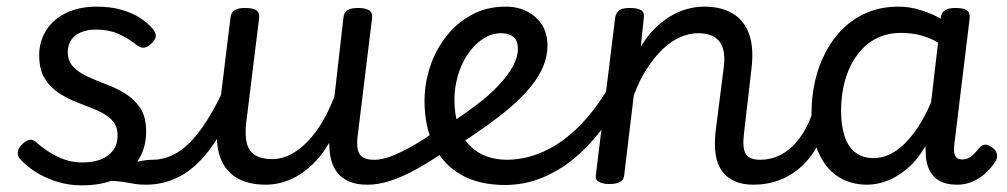

<svg xmlns="http://www.w3.org/2000/svg" viewBox="-20 -539 3030 578"><path d="M298 -19Q330 -33 355 -41.5Q380 -50 401 -54Q422 -58 439 -58Q448 -58 450 -46.5Q452 -35 448 -20.5Q444 -6 436 5.5Q428 17 418 17Q396 17 373.5 12.5Q351 8 326.5 6Q302 4 272 13ZM227 19Q186 19 150 7.5Q114 -4 85.5 -22.5Q57 -41 40 -61Q33 -69 33.5 -80.5Q34 -92 47 -105Q59 -116 69 -118Q79 -120 90 -110Q120 -83 155 -66.5Q190 -50 228 -50Q260 -50 283.5 -59Q307 -68 320.5 -86.5Q334 -105 334 -131Q334 -160 317 -177.5Q300 -195 273 -206.5Q246 -218 215.5 -229.5Q185 -241 158.5 -258Q132 -275 115 -302Q98 -329 98 -373Q98 -413 118 -446Q138 -479 177 -499Q216 -519 272 -519Q313 -519 346 -509.5Q379 -500 402.5 -484.5Q426 -469 440 -452Q450 -439 449 -429.5Q448 -420 436 -408Q424 -397 414 -395.5Q404 -394 392 -403Q366 -424 336.5 -437Q307 -450 270 -450Q230 -450 207 -432Q184 -414 184 -382Q184 -355 201 -337.5Q218 -320 244.5 -308Q271 -296 301.5 -284.5Q332 -273 359 -256Q386 -239 403 -212.5Q420 -186 420 -143Q420 -95 397 -58Q374 -21 330.5 -1Q287 19 227 19Z M419 17Q405 17 398.5 5.5Q392 -6 394 -20.5Q396 -35 407 -46.5Q418 -58 439 -58Q469 -58 497.5 -71Q526 -84 552.5 -111Q579 -138 605 -179.5Q631 -221 656 -276Q663 -290 675 -289.5Q687 -289 695 -279.5Q703 -270 699 -258Q673 -188 642.5 -136Q612 -84 577.5 -50Q543 -16 503.5 0.5Q464 17 419 17Z M780 17Q727 17 692 -4Q657 -25 642.5 -66.5Q628 -108 635 -169L674 -487Q676 -502 686.5 -508.5Q697 -515 717 -515Q743 -515 752.5 -507.5Q762 -500 760 -484L721 -168Q717 -132 723 -108Q729 -84 748 -72Q767 -60 799 -60Q828 -60 855 -74Q882 -88 906.5 -113.5Q931 -139 951.5 -174Q972 -209 987 -250L1014 -487Q1016 -502 1026.5 -508.5Q1037 -515 1057 -515Q1082 -515 1092 -507.5Q1102 -500 1100 -484L1058 -140Q1051 -94 1062 -76Q1073 -58 1105 -58Q1119 -58 1126 -46.5Q1133 -35 1131 -20.5Q1129 -6 1117.5 5.5Q1106 17 1085 17Q1058 17 1038 10Q1018 3 1004 -10Q990 -23 982 -42.5Q974 -62 972 -88L971 -109Q953 -78 931 -54.5Q909 -31 884.5 -15Q860 1 833.5 9Q807 17 780 17Z M1089 17Q1075 17 1068.5 5.5Q1062 -6 1064 -20.5Q1066 -35 1077 -46.5Q1088 -58 1109 -58Q1130 -58 1158.5 -69Q1187 -80 1222.5 -100Q1258 -120 1299 -150Q1312 -159 1323 -155Q1334 -151 1340 -139.5Q1346 -128 1345 -114.5Q1344 -101 1332 -92Q1281 -56 1237 -31.5Q1193 -7 1156 5Q1119 17 1089 17Z M1315 -154Q1369 -189 1411 -220.5Q1453 -252 1481 -282Q1509 -312 1524 -339.5Q1539 -367 1539 -392Q1539 -417 1525.5 -428Q1512 -439 1490 -439Q1458 -439 1431.5 -420.5Q1405 -402 1386 -372.5Q1367 -343 1357.5 -308Q1348 -273 1348 -240Q1348 -193 1360 -158.5Q1372 -124 1393.5 -101.5Q1415 -79 1444 -68.5Q1473 -58 1507 -58Q1521 -58 1527.5 -46.5Q1534 -35 1533.5 -20Q1533 -5 1525 6.5Q1517 18 1503 18Q1421 18 1367 -13.5Q1313 -45 1285.5 -102Q1258 -159 1258 -235Q1258 -287 1274.5 -337.5Q1291 -388 1323 -429Q1355 -470 1400 -494.5Q1445 -519 1502 -519Q1539 -519 1567 -504.5Q1595 -490 1611.5 -464.5Q1628 -439 1628 -402Q1628 -365 1611 -329.5Q1594 -294 1561 -258.5Q1528 -223 1479.5 -186Q1431 -149 1368 -108Z M1497 18Q1488 18 1483 6.5Q1478 -5 1479 -20Q1480 -35 1486 -46.5Q1492 -58 1502 -58Q1550 -58 1593.5 -73.5Q1637 -89 1675 -117Q1713 -145 1746 -183Q1779 -221 1806 -266Q1812 -275 1824 -271.5Q1836 -268 1845 -259Q1854 -250 1849 -241Q1822 -189 1786 -142.5Q1750 -96 1706 -60Q1662 -24 1610 -3Q1558 18 1497 18Z M2248 17Q2215 17 2191.5 6.5Q2168 -4 2153.5 -24Q2139 -44 2134.5 -73.5Q2130 -103 2134 -141L2159 -338Q2163 -370 2156.5 -392.5Q2150 -415 2131.5 -427Q2113 -439 2081 -439Q2055 -439 2027.5 -427Q2000 -415 1975 -391Q1950 -367 1927.5 -332.5Q1905 -298 1888 -252L1859 -11Q1858 2 1847 8.5Q1836 15 1814 15Q1795 15 1783 8.5Q1771 2 1774 -14L1832 -487Q1835 -502 1845 -508.5Q1855 -515 1875 -515Q1901 -515 1911 -507.5Q1921 -500 1918 -484L1909 -398Q1927 -429 1949.5 -451.5Q1972 -474 1996.5 -489Q2021 -504 2047 -511.5Q2073 -519 2100 -519Q2152 -519 2186.5 -498Q2221 -477 2235.5 -435.5Q2250 -394 2242 -330L2220 -140Q2214 -94 2225 -76Q2236 -58 2269 -58Q2283 -58 2289.5 -46.5Q2296 -35 2294 -20.5Q2292 -6 2280.5 5.5Q2269 17 2248 17Z M2248 17Q2234 17 2227.5 5.5Q2221 -6 2223 -20.5Q2225 -35 2236 -46.5Q2247 -58 2268 -58Q2295 -58 2319.5 -68Q2344 -78 2365 -98Q2386 -118 2403 -147.5Q2420 -177 2431 -217Q2435 -231 2448 -233.5Q2461 -236 2472 -229Q2483 -222 2480 -208Q2468 -152 2446 -109.5Q2424 -67 2394 -39Q2364 -11 2327 3Q2290 17 2248 17Z M2591 17Q2540 17 2502.5 -7.5Q2465 -32 2444 -80Q2423 -128 2423 -198Q2423 -248 2433.5 -294.5Q2444 -341 2465.5 -382Q2487 -423 2518.5 -453.5Q2550 -484 2591.5 -501.5Q2633 -519 2685 -519Q2718 -519 2750.5 -509Q2783 -499 2812 -483V-487Q2815 -502 2825.5 -508.5Q2836 -515 2856 -515Q2882 -515 2891.5 -507.5Q2901 -500 2899 -483L2853 -105Q2851 -91 2852.5 -80.5Q2854 -70 2859.5 -64.5Q2865 -59 2877 -59Q2888 -59 2896.5 -63.5Q2905 -68 2913 -76.5Q2921 -85 2929 -95Q2936 -103 2945.5 -103.5Q2955 -104 2967 -95Q2979 -86 2981 -75.5Q2983 -65 2978 -55Q2967 -37 2950 -20.5Q2933 -4 2910.5 6.5Q2888 17 2862 17Q2836 17 2818 10Q2800 3 2789 -10Q2778 -23 2772.5 -40.5Q2767 -58 2767 -78Q2767 -82 2766.5 -87.5Q2766 -93 2766 -99Q2740 -55 2709.5 -30Q2679 -5 2649 6Q2619 17 2591 17ZM2512 -205Q2512 -161 2522.5 -129Q2533 -97 2555 -80Q2577 -63 2610 -63Q2642 -63 2672.5 -82Q2703 -101 2731.5 -139Q2760 -177 2783 -231L2804 -411Q2774 -428 2747 -434Q2720 -440 2692 -440Q2656 -440 2627 -427.5Q2598 -415 2576.5 -392.5Q2555 -370 2540.5 -340.5Q2526 -311 2519 -276.5Q2512 -242 2512 -205Z"/></svg>

Font: Playwrite GB J
Style: Italic
Weight: 400
Italic angle: -7.01216°
Designer: Veronika Burian, José Scaglione
Foundry: TypeTogether
Version: Version 1.002